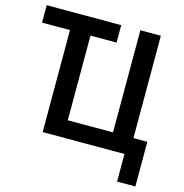

<svg xmlns="http://www.w3.org/2000/svg" viewBox="-123 -819 1049 1095"><g transform="rotate(15 401.5 -271.0)"><path d="M666 163V0H183V-602H18V-705H458V-602H304V-102H571V-705H692V-101H774V163Z"/></g></svg>

Font: Nunito Sans 10pt Condensed
Style: Bold
Weight: 700
Width: 3
Designer: Vernon Adams
Foundry: Vernon Adams
Version: Version 3.101;gftools[0.9.27]